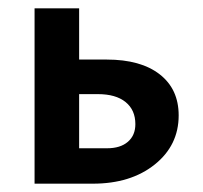

<svg xmlns="http://www.w3.org/2000/svg" viewBox="-20 -441 488 461"><path d="M236 -298Q318 -298 363.5 -262.5Q409 -227 409 -164Q409 -92 351.5 -46Q294 0 203 0H63V-421H170V-298ZM237 -85Q269 -85 287 -100.5Q305 -116 305 -143Q305 -177 281.5 -196Q258 -215 215 -215H170V-85Z"/></svg>

Font: EauTest
Style: Bold Italic
Weight: 700
Italic angle: -12°
Designer: Christian Thalmann (Catharsis Fonts)
Version: Version 0.001;PS 000.001;hotconv 1.0.88;makeotf.lib2.5.64775